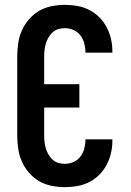

<svg xmlns="http://www.w3.org/2000/svg" viewBox="-20 -763 540 791"><path d="M247 8Q220 8 192.5 2.5Q165 -3 141.5 -16.5Q118 -30 99.5 -51.5Q81 -73 70 -98Q59 -123 55 -150.5Q51 -178 51 -205V-530Q51 -557 55 -584.5Q59 -612 70 -637Q81 -662 99.5 -683.5Q118 -705 141.5 -718.5Q165 -732 192.5 -737.5Q220 -743 247 -743Q273 -743 298.5 -738.5Q324 -734 347 -722.5Q370 -711 388.5 -692.5Q407 -674 419 -651.5Q431 -629 437 -603.5Q443 -578 443 -552V-546H332V-549Q332 -567 327 -585Q322 -603 311 -617.5Q300 -632 282.5 -639.5Q265 -647 247 -647Q233 -647 220 -643Q207 -639 197 -630Q187 -621 180 -609Q173 -597 169 -584Q165 -571 163.5 -557.5Q162 -544 162 -530V-416H307V-320H162V-205Q162 -191 163.5 -177.5Q165 -164 169 -151Q173 -138 180 -126Q187 -114 197 -105Q207 -96 220 -92Q233 -88 247 -88Q265 -88 282.5 -95.5Q300 -103 311 -117.5Q322 -132 327 -150Q332 -168 332 -186V-189H443V-183Q443 -157 437 -131.5Q431 -106 419 -83.5Q407 -61 388.5 -42.5Q370 -24 347 -12.5Q324 -1 298.5 3.5Q273 8 247 8Z"/></svg>

Font: Iosevka Fixed
Style: Bold
Weight: 700
Monospace: yes
Designer: Belleve Invis
Foundry: Belleve Invis
Version: Version 32.3.0